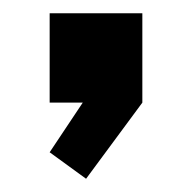

<svg xmlns="http://www.w3.org/2000/svg" viewBox="-20 -155 290 290"><path d="M55 75 105 0H55V-135H195V0L110 115Z"/></svg>

Font: Squares Bold
Style: Regular
Weight: 400
Designer: Typetype
Foundry: Typetype
Version: Version 001.000